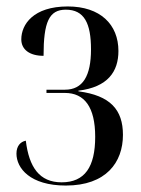

<svg xmlns="http://www.w3.org/2000/svg" viewBox="-20 -565 437 595"><path d="M184 10C309 10 361 -62 361 -147C361 -225 322 -269 223 -282V-284C314 -295 347 -343 347 -407C347 -489 291 -545 190 -545C83 -545 46 -489 46 -443C46 -412 71 -392 115 -392C115 -497 132 -535 184 -535C241 -535 262 -493 262 -412C262 -330 237 -287 181 -287H124V-277H181C242 -277 275 -233 275 -141C275 -48 243 0 171 0C102 0 70 -47 60 -129C44 -126 31 -113 31 -89C31 -44 73 10 184 10Z"/></svg>

Font: Noto Serif Display ExtraCondensed
Style: Regular
Weight: 400
Width: 2
Designer: Monotype Design Team
Foundry: Monotype Imaging Inc.
Version: Version 2.009